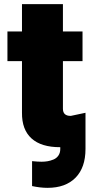

<svg xmlns="http://www.w3.org/2000/svg" viewBox="-20 -696 449 919"><path d="M375 -545.5V-403.4H281.2V-175.4Q281.2 -141.3 318.2 -141.3H318.9L389.2 -156.2V17Q389.2 106.2 341.4 154.7Q293.7 203.1 207.4 203.1Q173.3 203.1 133.5 194.6V75.3Q161.2 78.1 179 78.1Q193.9 78.1 207.6 75.8Q221.2 73.5 236 67.5Q250.7 61.4 259.6 48.5Q268.5 35.5 268.5 17V8.5Q177.6 8.9 130.9 -33.4Q84.2 -75.6 85.2 -157V-403.4H15.6V-545.5H85.2V-676.1H281.2V-545.5Z"/></svg>

Font: Karasuma Gothic
Style: Black
Weight: 900
Designer: Rasmus Andersson / Ryoko Nishizuka
Foundry: Genbu
Version: Version 1.00